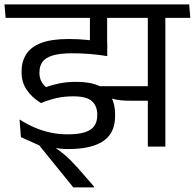

<svg xmlns="http://www.w3.org/2000/svg" viewBox="-37 -652 866 854"><path d="M698.5 -593.5H620.5V0H698.5ZM569 -572.5H809.5L804.5 -632.5H563.5ZM759 -572.5 754 -632.5H-17L-12 -572.5ZM363 -590V-426L439.5 -406V-590ZM635.5 -268.5H394L410.5 -232.5Q438.5 -219 468.2 -211.5Q498 -204 541 -204H635.5ZM381 181.5V177.5L309.5 95.5Q292.5 76.5 276.8 60.8Q261 45 243.5 30.8Q226 16.5 205 2.5V-13L56 -42L137.5 -5.5L289 181.5ZM50 -120.5 56 -42 137.5 -13Q165.5 -3.5 197.8 3.8Q230 11 265.5 11Q321.5 11 361 1.2Q400.5 -8.5 425.8 -27Q451 -45.5 463 -73Q475 -100.5 475 -136V-143Q475 -188 457.8 -220.5Q440.5 -253 402.5 -270.5Q364.5 -288 301.5 -288Q263.5 -288 230.8 -281.8Q198 -275.5 168 -264.5Q153.5 -276.5 146 -292Q138.5 -307.5 138.5 -326.5V-330.5Q138.5 -358 152 -376.8Q165.5 -395.5 197.2 -405.2Q229 -415 283 -415Q324 -415 361.8 -412Q399.5 -409 440 -402.5V-461.5Q394.5 -470 353.5 -474.2Q312.5 -478.5 268 -478.5Q192 -478.5 146.2 -461Q100.5 -443.5 79.8 -411Q59 -378.5 59 -334V-329.5Q59 -286.5 81.5 -252.8Q104 -219 145.5 -193.5Q178.5 -207.5 213.2 -215.5Q248 -223.5 288.5 -223.5Q348.5 -223.5 372 -202Q395.5 -180.5 395.5 -143V-138.5Q395.5 -110.5 382.5 -91.8Q369.5 -73 340.5 -63.8Q311.5 -54.5 263 -54.5Q223.5 -54.5 186.8 -62.5Q150 -70.5 116 -85.2Q82 -100 50 -120.5Z"/></svg>

Font: Anek Devanagari Medium
Style: Regular
Weight: 400
Version: Version 1.003